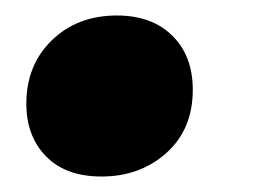

<svg xmlns="http://www.w3.org/2000/svg" viewBox="-20 -213 341 248"><path d="M111 15Q65 15 39.5 -11Q14 -37 14 -79Q14 -129 47 -161Q80 -193 131 -193Q176 -193 202.5 -167Q229 -141 229 -97Q229 -46 195 -15.5Q161 15 111 15Z"/></svg>

Font: Bitter Thin Black
Style: Italic
Weight: 900
Italic angle: -9°
Version: Version 3.020